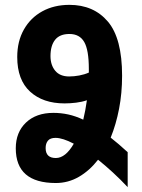

<svg xmlns="http://www.w3.org/2000/svg" viewBox="-20 -744 586 791"><path d="M168 -134Q168 -93 210 -93Q250 -93 284 -152Q238 -176 209 -176Q187 -176 177.5 -164.5Q168 -153 168 -134ZM188 -513Q188 -476 207.5 -452.5Q227 -429 265 -429Q285 -429 306.5 -433Q328 -437 346 -445Q346 -452 346 -460Q346 -538 327 -571Q308 -604 266 -604Q226 -604 207 -580Q188 -556 188 -513ZM506 27Q476 -5 445 -33.5Q414 -62 384 -86Q349 -41 305 -15.5Q261 10 210 10Q45 10 45 -133Q45 -199 87 -239Q129 -279 200 -279Q231 -279 261 -272.5Q291 -266 323 -251Q332 -288 338 -331Q318 -324 293.5 -321Q269 -318 246 -318Q157 -318 104 -366.5Q51 -415 51 -509Q51 -574 78.5 -622.5Q106 -671 154.5 -697.5Q203 -724 266 -724Q366 -724 424.5 -655Q483 -586 483 -432Q483 -360 470.5 -295.5Q458 -231 436 -177Q468 -152 506 -117Z"/></svg>

Font: Noto Sans Armenian ExtraCondensed
Style: Bold
Weight: 700
Width: 2
Designer: Monotype Design Team
Foundry: Monotype Imaging Inc.
Version: Version 2.008; ttfautohint (v1.8.4.7-5d5b)